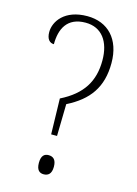

<svg xmlns="http://www.w3.org/2000/svg" viewBox="-112 -786 609 853"><g transform="rotate(15 192.0 -359.5)"><path d="M158 -339 162 -175H189L192 -322C289 -371 339 -438 339 -550C339 -660 277 -724 182 -724C78 -724 36 -661 36 -612C36 -579 51 -565 70 -565C70 -635 97 -694 182 -694C257 -694 297 -637 297 -551C297 -455 256 -388 158 -339ZM175 5C195 5 211 -5 211 -39C211 -73 195 -83 175 -83C157 -83 142 -73 142 -39C142 -5 157 5 175 5Z"/></g></svg>

Font: Noto Serif Armenian Condensed ExtraLight
Style: Regular
Weight: 200
Width: 3
Designer: Monotype Design Team
Foundry: Monotype Imaging Inc.
Version: Version 2.008